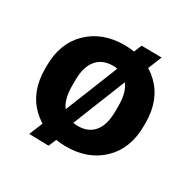

<svg xmlns="http://www.w3.org/2000/svg" viewBox="-142 -703 885 892"><g transform="rotate(30 301.0 -257.5)"><path d="M35.6 -250V-265.6Q35.6 -387.2 109.3 -458.6Q182.9 -530 300.8 -530Q418.7 -530 492.3 -458.6Q565.9 -387.2 565.9 -265.6V-250Q565.9 -128.4 492.3 -56.9Q418.7 14.6 300.8 14.6Q182.9 14.6 109.3 -56.9Q35.6 -128.4 35.6 -250ZM184.1 -273.7V-241.9Q184.1 -169.9 214.5 -132.7Q244.9 -95.5 300.8 -95.5Q356.7 -95.5 387 -132.7Q417.2 -169.9 417.2 -241.9V-273.7Q417.2 -345.5 386.4 -382.7Q355.5 -419.9 300.8 -419.9Q245.8 -419.9 215 -382.7Q184.1 -345.5 184.1 -273.7ZM123.5 49.1 164.6 -52 178.2 -49.6 276.4 -293.7 339.4 -259.5 250 -35.4 264.6 -33.4 228.5 51.5ZM370.6 -567.1 478.5 -565.7 440.4 -471.4 425.3 -473.9 339.4 -259.5 276.4 -293.7 354 -487.5 339.4 -490.5Z"/></g></svg>

Font: RobotoFlex
Style: Regular
Weight: 400
Designer: Berlow after Robertson
Foundry: Google
Version: Version 2.136